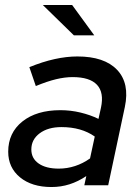

<svg xmlns="http://www.w3.org/2000/svg" viewBox="-20 -745 562 772"><path d="M187 7Q108 7 60.5 -32Q13 -71 13 -135Q13 -211 70 -256.5Q127 -302 223 -302Q264 -302 303.5 -292.5Q343 -283 376 -267L386 -312Q399 -373 370 -404Q341 -435 272 -435Q241 -435 205.5 -426.5Q170 -418 124 -399L98 -475Q152 -497 200 -507.5Q248 -518 291 -518Q400 -518 451 -464Q502 -410 482 -315L415 0H319L327 -37Q294 -15 259.5 -4Q225 7 187 7ZM106 -144Q106 -108 135.5 -87.5Q165 -67 216 -67Q250 -67 282 -77.5Q314 -88 342 -108L361 -196Q334 -215 300.5 -224.5Q267 -234 227 -234Q173 -234 139.5 -209Q106 -184 106 -144ZM270 -725 359 -603H277L152 -725Z"/></svg>

Font: Red Hat Display Medium
Style: Italic
Weight: 500
Italic angle: -12°
Designer: Pentagram / MCKL
Foundry: Pentagram / MCKL
Version: Version 1.003; Red Hat Display Medium Italic